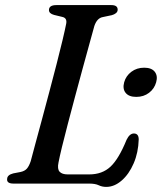

<svg xmlns="http://www.w3.org/2000/svg" viewBox="-20 -720 635 753"><path d="M329.5 0H33Q5.5 0 8 -18.5Q8.5 -34 32 -40L60.5 -45.5Q77 -49 85.5 -58.8Q94 -68.5 100.5 -88Q107 -113.5 118.8 -156.5Q130.5 -199.5 144.8 -252.5Q159 -305.5 173.8 -361.2Q188.5 -417 202 -469Q215.5 -521 225.2 -562.2Q235 -603.5 239.5 -626.5Q244 -649 225 -653.5L192 -661.5Q172 -667 172 -680.5Q172 -700 201 -700H417Q441.5 -700 441.5 -682Q441.5 -674 434.8 -668.5Q428 -663 418.5 -660.5L383 -653Q360.5 -649 350 -618Q342.5 -590.5 330.2 -546.2Q318 -502 303.5 -449Q289 -396 274.2 -340.5Q259.5 -285 246 -234Q232.5 -183 223 -143.5Q213.5 -104 209.5 -83Q204 -57 213.8 -46.5Q223.5 -36 245.5 -36H330Q381 -36 413.5 -66.5Q446 -97 476.5 -172Q488.5 -196.5 505 -196.5Q524 -196.5 524 -173Q522.5 -121.5 504.2 -79.2Q486 -37 457.2 -12Q428.5 13 396.5 13Q380.5 13 367 6.5Q353.5 0 329.5 0ZM514.5 -340Q485.5 -340 472.8 -355.8Q460 -371.5 467 -397.5Q474 -422.5 495.2 -438.5Q516.5 -454.5 545.5 -454.5Q574.5 -454.5 587 -438.5Q599.5 -422.5 592.5 -397.5Q585.5 -372 564.5 -356Q543.5 -340 514.5 -340Z"/></svg>

Font: Fraunces 9pt
Style: Italic
Weight: 400
Italic angle: -16°
Version: Version 1.000;[b76b70a41]